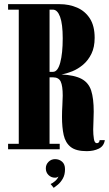

<svg xmlns="http://www.w3.org/2000/svg" viewBox="-20 -720 528 926"><path d="M398 9Q346.5 9 321 -11.2Q295.5 -31.5 287.2 -68.5Q279 -105.5 279 -155.5Q279 -185 280.8 -212.2Q282.5 -239.5 282.5 -258.5Q282.5 -306 272.8 -326.5Q263 -347 236 -347H219V-26.5H268V0H19V-26.5H70.5V-673.5H19V-700H267Q313.5 -700 352 -683.2Q390.5 -666.5 413.5 -630.8Q436.5 -595 436.5 -537.5Q436.5 -492.5 421 -460.8Q405.5 -429 381 -408.2Q356.5 -387.5 328.8 -376.2Q301 -365 276.5 -361Q340.5 -357.5 374 -339.2Q407.5 -321 419.8 -283Q432 -245 432 -181.5Q432 -158.5 430.8 -136.5Q429.5 -114.5 429.5 -95.5Q429.5 -71 432.8 -50.2Q436 -29.5 447 -29.5Q459 -29.5 460.5 -44H485.5Q481 -15 456.2 -3Q431.5 9 398 9ZM219 -373.5H235.5Q258.5 -373.5 270.5 -418Q282.5 -462.5 282.5 -535.5Q282.5 -604 269.8 -638.8Q257 -673.5 235 -673.5H219ZM239 186 224 167.5Q234 163.5 245.8 153.2Q257.5 143 262 131Q255.5 137 245.5 137Q227 137 214 124.2Q201 111.5 201 92Q201 73.5 214 60.5Q227 47.5 245.5 47.5Q265.5 47.5 279.5 59.8Q293.5 72 293.5 96Q293.5 123 283 141.2Q272.5 159.5 259.5 170.2Q246.5 181 239 186Z"/></svg>

Font: Imbue 50pt Black
Style: Regular
Weight: 900
Designer: Tyler Finck
Foundry: Etcetera Type Company
Version: Version 1.102; ttfautohint (v1.8.3)